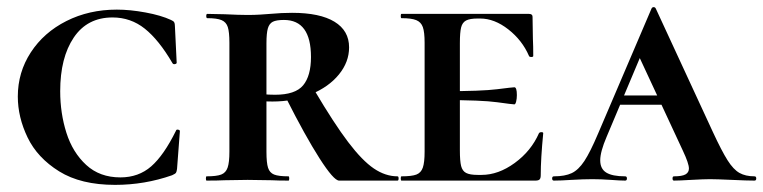

<svg xmlns="http://www.w3.org/2000/svg" viewBox="-20 -507 2143 539"><path d="M460 -451Q467 -448 469 -444.5Q471 -441 471 -434L476 -331Q476 -328 471 -327Q466 -326 464 -330Q426 -395 386.5 -426.5Q347 -458 296 -458Q225 -458 187 -401.5Q149 -345 149 -251Q149 -189 166.5 -134Q184 -79 222 -44Q260 -9 318 -9Q369 -9 404.5 -40Q440 -71 474 -140Q475 -144 480 -143Q485 -142 485 -139L477 -33Q476 -25 474 -22Q472 -19 463 -15Q386 12 303 12Q207 12 146 -26Q85 -64 57.5 -121Q30 -178 30 -236Q30 -304 66.5 -360Q103 -416 166.5 -448Q230 -480 308 -480Q345 -480 388.5 -472Q432 -464 460 -451Z M790 0Q760 0 743 -1L675 -2L610 -1Q592 0 560 0Q558 0 558 -6Q558 -12 560 -12Q588 -12 601 -17Q614 -22 619 -36.5Q624 -51 624 -81V-387Q624 -417 619.5 -431Q615 -445 602 -450.5Q589 -456 562 -456Q559 -456 559 -462Q559 -468 562 -468L611 -467Q651 -465 675 -465Q694 -465 710 -466Q726 -467 738 -468Q771 -471 800 -471Q878 -471 919 -446Q960 -421 960 -374Q960 -333 931.5 -298Q903 -263 853.5 -242.5Q804 -222 745 -222Q713 -222 690 -226L689 -248Q714 -241 752 -241Q809 -241 831 -267.5Q853 -294 853 -347Q853 -451 777 -451Q756 -451 746 -446Q736 -441 732 -427.5Q728 -414 728 -385V-81Q728 -50 732.5 -36Q737 -22 749.5 -17Q762 -12 790 -12Q792 -12 792 -6Q792 0 790 0ZM1096 0H932Q917 0 877 -62.5Q837 -125 783 -232L863 -253Q918 -160 957.5 -108Q997 -56 1029.5 -34Q1062 -12 1096 -12Q1099 -12 1099 -6Q1099 0 1096 0Z M1107 -12Q1136 -12 1149 -17Q1162 -22 1167 -36.5Q1172 -51 1172 -81V-387Q1172 -417 1167 -431Q1162 -445 1148.5 -450.5Q1135 -456 1107 -456Q1105 -456 1105 -462Q1105 -468 1107 -468H1465Q1475 -468 1475 -460L1476 -398Q1477 -379 1477 -350Q1477 -347 1471.5 -347Q1466 -347 1465 -350Q1446 -394 1407 -424.5Q1368 -455 1328 -455H1321Q1299 -455 1288.5 -449.5Q1278 -444 1274.5 -430Q1271 -416 1271 -386V-85Q1271 -55 1274.5 -41Q1278 -27 1288.5 -21.5Q1299 -16 1321 -16H1332Q1379 -16 1425 -49.5Q1471 -83 1493 -133Q1495 -136 1500 -136Q1505 -136 1505 -133Q1498 -61 1498 -15Q1498 -7 1495 -3.5Q1492 0 1483 0H1107Q1105 0 1105 -6Q1105 -12 1107 -12ZM1227 -226V-251Q1332 -251 1375.5 -256.5Q1419 -262 1424 -262Q1431 -262 1431 -240Q1431 -230 1429 -222Q1427 -214 1424 -214Q1419 -214 1375.5 -220Q1332 -226 1227 -226Z M1721 -239H1904L1911 -213H1706ZM2098 0Q2077 0 2035 -2Q1991 -4 1973 -4Q1956 -4 1920 -2Q1886 0 1872 0Q1868 0 1868 -6Q1868 -12 1872 -12Q1895 -12 1904.5 -17.5Q1914 -23 1914 -34Q1914 -48 1897 -84L1770 -357L1814 -434L1683 -123Q1665 -81 1665 -57Q1665 -33 1682 -22.5Q1699 -12 1735 -12Q1740 -12 1740 -6Q1740 0 1735 0Q1721 0 1695 -2Q1667 -4 1643 -4Q1618 -4 1584 -2Q1554 0 1535 0Q1530 0 1530 -6Q1530 -12 1535 -12Q1566 -12 1585 -21Q1604 -30 1620.5 -55Q1637 -80 1659 -132L1809 -483Q1811 -487 1815 -487Q1819 -487 1821 -483L1981 -137Q2006 -83 2022.5 -57Q2039 -31 2056 -21.5Q2073 -12 2098 -12Q2103 -12 2103 -6Q2103 0 2098 0Z"/></svg>

Font: Cormorant SC
Style: Bold
Weight: 700
Designer: Christian Thalmann (Catharsis Fonts)
Foundry: Catharsis Fonts
Version: Version 4.000